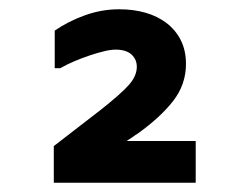

<svg xmlns="http://www.w3.org/2000/svg" viewBox="-20 -727 540 414"><path d="M96 -333V-412L197 -490Q240 -524 257.5 -543.5Q275 -563 275 -583Q275 -599 263.5 -609.5Q252 -620 229 -620Q219 -620 204.5 -616.5Q190 -613 173.5 -607.5Q157 -602 140.5 -595Q124 -588 110 -580H98V-661Q127 -681 163 -694Q199 -707 237 -707Q268 -707 294 -699.5Q320 -692 339.5 -677Q359 -662 370 -640Q381 -618 381 -589Q381 -545 353.5 -509.5Q326 -474 277 -439Q272 -436 270 -434.5Q268 -433 266 -431.5Q264 -430 261.5 -428.5Q259 -427 253 -423H402V-333Z"/></svg>

Font: D2Coding ligature
Style: Bold
Weight: 700
Monospace: yes
Designer: Yong-Rak Park; Jeong-Hwan Yoon; Sang-Min Lee;
Foundry: NHN Corporation
Version: Version 1.3.2; Build 20180524